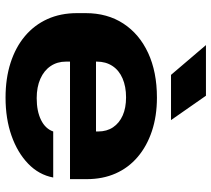

<svg xmlns="http://www.w3.org/2000/svg" viewBox="-56 -714 780 709"><g transform="rotate(90 334.5 -359.0)"><path d="M340 11Q269 11 211.5 -7.5Q154 -26 113 -60.5Q72 -95 50 -143.5Q28 -192 28 -253V-285Q28 -365 66.5 -424Q105 -483 175 -515.5Q245 -548 340 -548Q408 -548 463.5 -529.5Q519 -511 559 -477Q599 -443 620 -395.5Q641 -348 641 -289V-227H178V-323H479L465 -306V-331Q465 -363 449.5 -386Q434 -409 406 -421.5Q378 -434 339 -434Q299 -434 269 -421Q239 -408 223 -383.5Q207 -359 207 -326V-212Q207 -180 223.5 -155.5Q240 -131 270.5 -117.5Q301 -104 342 -104Q390 -104 422.5 -120Q455 -136 465 -165H635Q625 -112 584 -72.5Q543 -33 480.5 -11Q418 11 340 11ZM256 -600 146 -729H333L423 -600Z"/></g></svg>

Font: Hubot Sans SemiExpanded
Style: Bold
Weight: 700
Width: 6
Designer: Deni Anggara
Foundry: GitHub, Inc., Subsidiary of Microsoft Corporation
Version: Version 2.000